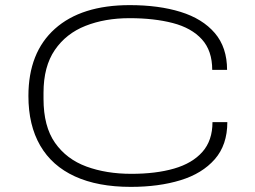

<svg xmlns="http://www.w3.org/2000/svg" viewBox="-20 -718 996 750"><path d="M491 12Q362 12 272.5 -29Q183 -70 137 -149.5Q91 -229 91 -343Q91 -513 194.5 -605.5Q298 -698 487 -698Q600 -698 685.5 -671.5Q771 -645 819 -589Q867 -533 867 -445H809Q809 -520 768.5 -564.5Q728 -609 655 -628Q582 -647 486 -647Q390 -647 314 -617Q238 -587 194 -522.5Q150 -458 150 -356V-332Q150 -224 195 -160Q240 -96 317.5 -67.5Q395 -39 493 -39Q589 -39 660 -59.5Q731 -80 770.5 -124.5Q810 -169 810 -241H868Q868 -152 819 -96Q770 -40 685 -14Q600 12 491 12Z"/></svg>

Font: Archivo Expanded Thin
Style: Regular
Weight: 250
Width: 7
Designer: Hector Gatti
Foundry: Omnibus-Type
Version: Version 2.001